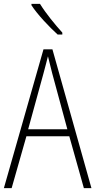

<svg xmlns="http://www.w3.org/2000/svg" viewBox="-20 -969 491 989"><path d="M186 -949H142V-942C173 -894 234 -830 277 -791H301V-801C263 -843 217 -899 186 -949ZM412 0H451L250 -715H204L0 0H40L116 -267H337ZM249 -591 327 -303H125L204 -591C212 -623 220 -649 227 -679C234 -649 242 -621 249 -591Z"/></svg>

Font: Noto Sans Arabic UI Cn XLt
Style: Regular
Weight: 200
Width: 3
Designer: Monotype Design Team, Nadine Chahine and Nizar Qandah
Foundry: Monotype Imaging Inc.
Version: Version 2.010